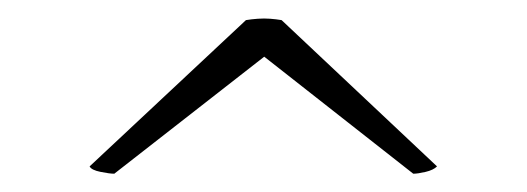

<svg xmlns="http://www.w3.org/2000/svg" viewBox="-20 -463 576 210"><path d="M105 -273Q100 -273 90 -275Q80 -277 78 -281L249 -441Q255 -442 262 -442.5Q269 -443 275.5 -442.5Q282 -442 288 -441L458 -281Q454 -277 445.5 -275Q437 -273 432 -273L269 -401Z"/></svg>

Font: Arima ExtraLight
Style: Regular
Weight: 250
Designer: Joana Correia and Natanael Gama
Foundry: NDISCOVER
Version: Version 1.101;gftools[0.9.23]